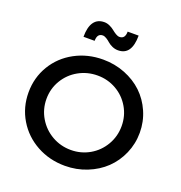

<svg xmlns="http://www.w3.org/2000/svg" viewBox="-160 -1062 1131 1203"><g transform="rotate(20 405.0 -460.5)"><path d="M34.2 -350.1Q34.2 -449.2 83 -530.3Q131.8 -611.3 216.8 -657.2Q301.8 -703.1 404.8 -703.1Q481.9 -703.1 550.8 -676Q619.6 -648.9 668.9 -602.1Q718.3 -555.2 747.1 -489.5Q775.9 -423.8 775.9 -350.1Q775.9 -276.4 747.1 -210.4Q718.3 -144.5 668.9 -97.4Q619.6 -50.3 550.8 -22.7Q481.9 4.9 404.8 4.9Q301.8 4.9 216.8 -41.7Q131.8 -88.4 83 -169.9Q34.2 -251.5 34.2 -350.1ZM405.8 -597.2Q337.4 -597.2 279.5 -564.7Q221.7 -532.2 187.7 -475.3Q153.8 -418.5 153.8 -350.1Q153.8 -281.7 188 -224.4Q222.2 -167 280 -134Q337.9 -101.1 405.8 -101.1Q473.6 -101.1 530.8 -134Q587.9 -167 621.3 -224.4Q654.8 -281.7 654.8 -350.1Q654.8 -418.5 621.3 -475.3Q587.9 -532.2 530.8 -564.7Q473.6 -597.2 405.8 -597.2ZM238.8 -794.9Q238.8 -859.9 262.2 -892.8Q285.6 -925.8 331.1 -925.8Q349.6 -925.8 367.9 -917.2Q386.2 -908.7 398.4 -898.4Q410.6 -888.2 424.8 -879.6Q439 -871.1 450.2 -871.1Q487.8 -871.1 487.8 -919.9H561Q561 -789.1 470.2 -789.1Q449.7 -789.1 430.9 -797.6Q412.1 -806.2 400.6 -816.7Q389.2 -827.1 375.2 -835.7Q361.3 -844.2 350.1 -844.2Q313 -844.2 313 -794.9Z"/></g></svg>

Font: Trueno
Style: Regular
Weight: 400
Designer: Julieta Ulanovsky
Foundry: Julieta Ulanovsky
Version: Version 3.001b | FøM Fix